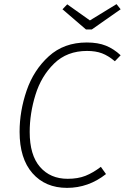

<svg xmlns="http://www.w3.org/2000/svg" viewBox="-20 -900 605 931"><path d="M565 -632 537 -603Q505 -630 474.5 -641.5Q444 -653 402 -653Q305 -653 242.5 -592Q180 -531 152 -440.5Q124 -350 124 -260Q124 -148 174 -90.5Q224 -33 308 -33Q358 -33 394.5 -47.5Q431 -62 469 -91L494 -56Q409 11 305 11Q200 11 137.5 -60Q75 -131 75 -261Q75 -361 109 -460.5Q143 -560 216.5 -627Q290 -694 401 -694Q455 -694 493.5 -678.5Q532 -663 565 -632ZM545 -880 565 -855 425 -757H397L283 -855L306 -879L416 -801Z"/></svg>

Font: Fira Sans ExtraLight
Style: Italic
Weight: 275
Italic angle: -8°
Designer: Carrois Corporate & Edenspiekermann AG
Foundry: Carrois Corporate GbR & Edenspiekermann AG
Version: Version 4.203